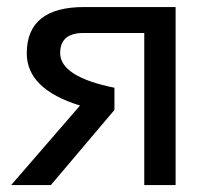

<svg xmlns="http://www.w3.org/2000/svg" viewBox="-20 -533 599 553"><path d="M395.5 0V-438H220.7Q153.3 -438 153.3 -380.4Q153.3 -312 309.6 -280.3V-216.3L126.5 0H12.2L210.4 -229Q57.1 -276.4 57.1 -379.4Q57.1 -512.7 222.2 -512.7H485.8V0Z"/></svg>

Font: Sansation
Style: Regular
Weight: 400
Designer: Bernd Montag
Version: Version 1.301